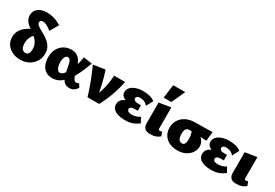

<svg xmlns="http://www.w3.org/2000/svg" viewBox="43 -1629 3671 2562"><g transform="rotate(30 1878.0 -347.5)"><path d="M276 16Q207 16 152.5 -10.5Q98 -37 66.5 -84.5Q35 -132 35 -195Q35 -248 56.5 -288Q78 -328 112 -357Q146 -386 183 -405Q220 -424 251.5 -435Q283 -446 299 -450L347 -397Q310 -381 281.5 -355Q253 -329 236.5 -291.5Q220 -254 220 -204Q220 -169 228.5 -145Q237 -121 254 -109Q271 -97 293 -97Q315 -97 328 -107.5Q341 -118 347.5 -137Q354 -156 354 -183Q354 -238 335 -275Q316 -312 286.5 -339Q257 -366 224 -388.5Q191 -411 161 -435Q131 -459 112.5 -490Q94 -521 94 -565Q94 -612 118.5 -644.5Q143 -677 184 -693.5Q225 -710 275 -710Q326 -710 377.5 -697Q429 -684 500 -644L424 -512Q389 -542 354.5 -560Q320 -578 290 -578Q271 -578 259 -570Q247 -562 247 -544Q247 -521 267.5 -503Q288 -485 320 -467.5Q352 -450 388 -429Q424 -408 456 -380Q488 -352 508.5 -313Q529 -274 529 -219Q529 -156 498 -103Q467 -50 410 -17Q353 16 276 16Z M766 16Q707 16 667 -12.5Q627 -41 606.5 -90.5Q586 -140 586 -203Q586 -277 615.5 -330.5Q645 -384 695 -413.5Q745 -443 807 -443Q855 -443 887.5 -426Q920 -409 940.5 -380.5Q961 -352 974 -316.5Q987 -281 996 -246Q1007 -202 1018 -167.5Q1029 -133 1043 -113Q1057 -93 1080 -93Q1088 -93 1097.5 -96Q1107 -99 1118 -106L1150 -55Q1136 -28 1107.5 -6Q1079 16 1034 16Q991 16 964 -4.5Q937 -25 921.5 -57.5Q906 -90 897.5 -128.5Q889 -167 883 -202Q877 -238 870 -267.5Q863 -297 849.5 -315Q836 -333 813 -333Q796 -333 784 -319Q772 -305 765.5 -281Q759 -257 759 -225Q759 -194 766 -164Q773 -134 787.5 -116Q802 -98 825 -98Q849 -98 871.5 -120Q894 -142 915 -178Q936 -214 953.5 -259Q971 -304 983 -350.5Q995 -397 1001 -437L1133 -417Q1110 -356 1084 -294Q1058 -232 1027 -176.5Q996 -121 957.5 -77.5Q919 -34 872 -9Q825 16 766 16Z M1308 0Q1277 -106 1238 -206.5Q1199 -307 1153 -413L1333 -441Q1365 -345 1388 -243Q1411 -141 1427 -44H1379Q1422 -140 1444.5 -236Q1467 -332 1472 -427H1641Q1620 -321 1582 -213.5Q1544 -106 1487 0Z M1889 16Q1832 16 1785.5 2.5Q1739 -11 1711.5 -38.5Q1684 -66 1684 -111Q1684 -173 1737.5 -205.5Q1791 -238 1876 -238V-202Q1831 -202 1790 -212.5Q1749 -223 1724 -246.5Q1699 -270 1699 -307Q1699 -349 1727.5 -379.5Q1756 -410 1804.5 -426.5Q1853 -443 1914 -443Q1969 -443 2015 -431.5Q2061 -420 2094 -393L2041 -291Q2020 -317 1990.5 -331Q1961 -345 1922 -345Q1902 -345 1889 -339.5Q1876 -334 1870 -326Q1864 -318 1864 -307Q1864 -289 1880.5 -276.5Q1897 -264 1932 -264H1979V-179H1932Q1895 -179 1877.5 -167Q1860 -155 1860 -137Q1860 -124 1868 -114.5Q1876 -105 1892.5 -99.5Q1909 -94 1934 -94Q1969 -94 1997.5 -103Q2026 -112 2057 -130L2099 -54Q2070 -29 2018 -6.5Q1966 16 1889 16Z M2276 9Q2216 9 2190.5 -18.5Q2165 -46 2165 -94V-413L2345 -442V-124Q2345 -110 2350 -101.5Q2355 -93 2366 -93Q2373 -93 2381.5 -95.5Q2390 -98 2399 -102L2422 -41Q2401 -20 2365 -5.5Q2329 9 2276 9ZM2190 -504 2219 -711H2404L2308 -504Z M2696 16Q2626 16 2572 -10.5Q2518 -37 2488 -85.5Q2458 -134 2458 -197Q2458 -259 2487.5 -310.5Q2517 -362 2575.5 -394Q2634 -426 2721 -427L2987 -431L2971 -289Q2904 -295 2839 -298.5Q2774 -302 2707 -302Q2670 -302 2654 -279Q2638 -256 2638 -204Q2638 -166 2646.5 -142Q2655 -118 2670 -107Q2685 -96 2705 -96Q2724 -96 2735.5 -106Q2747 -116 2753 -138.5Q2759 -161 2759 -197Q2759 -224 2754.5 -248.5Q2750 -273 2742.5 -293.5Q2735 -314 2725 -326L2802 -355Q2837 -333 2867 -307Q2897 -281 2915.5 -249.5Q2934 -218 2934 -178Q2934 -128 2905 -83.5Q2876 -39 2823 -11.5Q2770 16 2696 16Z M3215 16Q3158 16 3111.5 2.5Q3065 -11 3037.5 -38.5Q3010 -66 3010 -111Q3010 -173 3063.5 -205.5Q3117 -238 3202 -238V-202Q3157 -202 3116 -212.5Q3075 -223 3050 -246.5Q3025 -270 3025 -307Q3025 -349 3053.5 -379.5Q3082 -410 3130.5 -426.5Q3179 -443 3240 -443Q3295 -443 3341 -431.5Q3387 -420 3420 -393L3367 -291Q3346 -317 3316.5 -331Q3287 -345 3248 -345Q3228 -345 3215 -339.5Q3202 -334 3196 -326Q3190 -318 3190 -307Q3190 -289 3206.5 -276.5Q3223 -264 3258 -264H3305V-179H3258Q3221 -179 3203.5 -167Q3186 -155 3186 -137Q3186 -124 3194 -114.5Q3202 -105 3218.5 -99.5Q3235 -94 3260 -94Q3295 -94 3323.5 -103Q3352 -112 3383 -130L3425 -54Q3396 -29 3344 -6.5Q3292 16 3215 16Z M3602 9Q3542 9 3516.5 -18.5Q3491 -46 3491 -94V-413L3671 -442V-124Q3671 -110 3676 -101.5Q3681 -93 3692 -93Q3699 -93 3707.5 -95.5Q3716 -98 3725 -102L3748 -41Q3727 -20 3691 -5.5Q3655 9 3602 9Z"/></g></svg>

Font: Ysabeau Office Black
Style: Regular
Weight: 900
Designer: Christian Thalmann (Catharsis Fonts)
Version: Version 2.001;gftools[0.9.30]; featfreeze: tnum,lnum,ss02